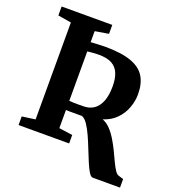

<svg xmlns="http://www.w3.org/2000/svg" viewBox="-155 -866 1036 1131"><g transform="rotate(20 363.0 -300.5)"><path d="M554.5 142Q542 142 529 120.8Q516 99.5 501.8 65.8Q487.5 32 472.2 -7Q457 -46 440.5 -82.5Q424 -119 406.5 -145Q389 -171 370 -178Q359 -178 345.8 -178Q332.5 -178 318.8 -178Q305 -178 292.2 -178Q279.5 -178 269.5 -178.5V-65L354.5 -53V0H37.5V-54L120.5 -65.5V-673L37 -687V-743H354.5V-687L269.5 -673V-604Q292 -605 314 -606.5Q336 -608 358.5 -608Q461.5 -608 522.5 -586.2Q583.5 -564.5 610.2 -520.8Q637 -477 637 -410.5Q637 -368 621.2 -325.2Q605.5 -282.5 573.2 -249.5Q541 -216.5 491.5 -201Q518.5 -191 540.8 -167.5Q563 -144 581.5 -113.5Q600 -83 615.5 -50.8Q631 -18.5 644.2 9.8Q657.5 38 669.5 56.5Q681.5 75 693 78.5L725 88.5V142ZM359 -234.5Q396.5 -234.5 423.8 -253.2Q451 -272 465.8 -309.5Q480.5 -347 480.5 -403.5Q480.5 -451 467.2 -484Q454 -517 423.8 -534Q393.5 -551 341.5 -551Q320 -551 301.5 -549.2Q283 -547.5 269.5 -546V-236Q280.5 -235 298.5 -234.5Q316.5 -234 333.8 -234.2Q351 -234.5 359 -234.5Z"/></g></svg>

Font: Merriweather 36pt
Style: Bold
Weight: 700
Designer: Eben Sorkin
Foundry: Eben Sorkin
Version: Version 2.100